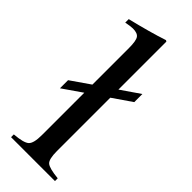

<svg xmlns="http://www.w3.org/2000/svg" viewBox="-229 -710 736 736"><g transform="rotate(45 139.0 -341.5)"><path d="M259 -429 182 -376V-86Q182 -43 195 -31.5Q208 -20 258 -15V0H20V-15Q70 -19 84 -32Q98 -45 98 -89V-319L20 -265V-309L98 -363V-562Q98 -600 89.5 -612.5Q81 -625 56 -625Q44 -625 19 -620V-639Q114 -662 177 -683L182 -680V-420L259 -473Z"/></g></svg>

Font: STIX Math
Style: Regular
Weight: 400
Designer: MicroPress Inc., with final additions and corrections provided by Coen Hoffman, Elsevier (retired)
Version: Version 1.1.1